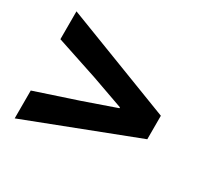

<svg xmlns="http://www.w3.org/2000/svg" viewBox="-116 -779 831 800"><g transform="rotate(30 299.5 -378.5)"><path d="M39 -121V-255L241 -322L396 -376V-380L241 -435L39 -502V-636L561 -435V-322Z"/></g></svg>

Font: Noto Sans JP Thin ExtraBold
Style: Regular
Weight: 800
Version: Version 2.004-H2;hotconv 1.0.118;makeotfexe 2.5.65603